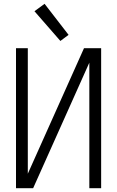

<svg xmlns="http://www.w3.org/2000/svg" viewBox="-20 -988 615 1008"><path d="M64 0V-735H126V-76L421 -735H483H511V0H449V-659L154 0H92ZM297 -773 161 -929 214 -968 340 -805Z"/></svg>

Font: Jozsika Light
Style: Regular
Weight: 300
Monospace: yes
Designer: Belleve Invis
Foundry: Belleve Invis
Version: 2.1.0